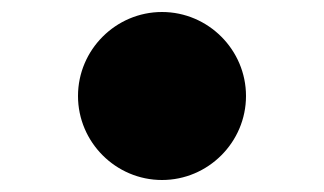

<svg xmlns="http://www.w3.org/2000/svg" viewBox="-20 -540 540 320"><path d="M110 -380C110 -303 173 -240 250 -240C327 -240 390 -303 390 -380C390 -457 327 -520 250 -520C173 -520 110 -457 110 -380Z"/></svg>

Font: GenEiGothic-pro-Heavy
Style: Bold
Weight: 900
Designer: Ryoko NISHIZUKA (kana & ideographs); Paul D. Hunt (Latin, Greek & Cyrillic); Wenlong ZHANG (bopomofo); Sandoll Communica
Foundry: Adobe Systems Incorporated; o_tamon
Version: Version 1.000.140830